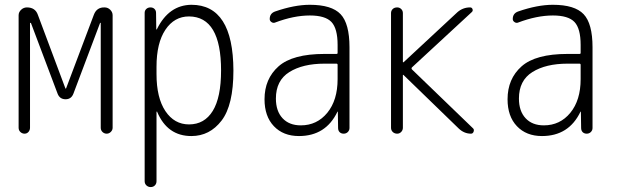

<svg xmlns="http://www.w3.org/2000/svg" viewBox="-20 -550 2540 790"><path d="M56.6 -24.4V-487.3Q56.6 -500 66.9 -509.8Q77.1 -519.5 90.8 -519.5Q125 -519.5 135.7 -489.3L249 -186.5Q249 -185.5 250 -185.5Q252 -185.5 252 -186.5L366.2 -489.3Q377.9 -520.5 410.2 -519.5Q423.8 -519.5 433.6 -509.8Q443.4 -500 443.4 -487.3V-24.4Q443.4 -14.6 436 -7.3Q428.7 0 418.9 0Q409.2 0 401.9 -6.8Q394.5 -13.7 394.5 -24.4V-455.1Q394.5 -456.1 393.6 -456.1Q391.6 -456.1 391.6 -455.1L282.2 -165Q273.4 -141.6 250 -141.6Q225.6 -141.6 216.8 -165L107.4 -455.1Q107.4 -456.1 105.5 -456.1Q104.5 -456.1 103.5 -455.1V-24.4Q103.5 -14.6 97.2 -7.3Q90.8 0 81.1 0Q71.3 0 64 -6.8Q56.6 -13.7 56.6 -24.4Z M624 -275.4V-245.1Q624 -147.5 660.6 -92.8Q697.3 -38.1 757.8 -38.1Q821.3 -38.1 855.5 -93.8Q889.6 -149.4 889.6 -259.8Q889.6 -481.4 757.8 -482.4Q697.3 -482.4 660.6 -427.7Q624 -373 624 -275.4ZM575.2 195.3V-497.1Q575.2 -506.8 582 -513.2Q588.9 -519.5 599.1 -519.5Q609.4 -519.5 615.7 -513.2Q622.1 -506.8 622.1 -497.1L623 -429.7Q623 -428.7 624 -428.7Q626 -428.7 626 -430.7Q674.8 -529.3 767.6 -530.3Q939.5 -530.3 940.4 -259.8Q940.4 -117.2 891.6 -53.7Q842.8 9.8 767.6 9.8Q668.9 9.8 627 -88.9Q627 -90.8 626 -90.8Q624 -90.8 624 -89.8V195.3Q624 206.1 617.2 212.9Q610.4 219.7 600.1 219.7Q589.8 219.7 582.5 212.9Q575.2 206.1 575.2 195.3Z M1315.4 -288.1Q1225.6 -288.1 1170.4 -253.4Q1115.2 -218.8 1115.2 -144.5Q1115.2 -92.8 1142.6 -63.5Q1169.9 -34.2 1217.8 -34.2Q1284.2 -34.2 1326.7 -85.9Q1369.1 -137.7 1369.1 -224.6V-283.2Q1369.1 -288.1 1364.3 -288.1ZM1210 9.8Q1145.5 9.8 1106.9 -30.8Q1068.4 -71.3 1068.4 -141.6Q1068.4 -225.6 1126 -276.9Q1183.6 -328.1 1315.4 -328.1H1364.3Q1369.1 -328.1 1369.1 -332V-365.2Q1369.1 -432.6 1343.8 -459.5Q1318.4 -486.3 1254.9 -486.3Q1188.5 -486.3 1111.3 -457Q1104.5 -454.1 1097.2 -459Q1089.8 -463.9 1089.8 -471.7Q1089.8 -495.1 1112.3 -502.9Q1191.4 -530.3 1254.9 -530.3Q1344.7 -530.3 1381.3 -491.7Q1418 -453.1 1418 -355.5V-23.4Q1418 -13.7 1411.1 -6.8Q1404.3 0 1394 0Q1383.8 0 1377.4 -6.3Q1371.1 -12.7 1371.1 -23.4L1370.1 -89.8Q1370.1 -90.8 1369.1 -90.8Q1368.2 -90.8 1368.2 -89.8Q1320.3 9.8 1210 9.8Z M1614.3 0Q1603.5 0 1596.2 -6.8Q1588.9 -13.7 1588.9 -24.4V-496.1Q1588.9 -505.9 1595.7 -512.7Q1602.5 -519.5 1614.3 -519.5Q1624 -519.5 1630.9 -512.7Q1637.7 -505.9 1637.7 -496.1V-294.9Q1637.7 -293.9 1638.7 -293.9H1640.6L1862.3 -500Q1884.8 -519.5 1914.1 -519.5Q1921.9 -519.5 1924.3 -512.2Q1926.8 -504.9 1920.9 -500L1674.8 -272.5Q1671.9 -268.6 1674.8 -264.6L1926.8 -21.5Q1931.6 -16.6 1928.7 -8.3Q1925.8 0 1918 0Q1889.6 0 1867.2 -21.5L1640.6 -241.2Q1639.6 -242.2 1638.7 -242.2Q1637.7 -242.2 1637.7 -241.2V-24.4Q1637.7 -14.6 1630.9 -7.3Q1624 0 1614.3 0Z M2315.4 -288.1Q2225.6 -288.1 2170.4 -253.4Q2115.2 -218.8 2115.2 -144.5Q2115.2 -92.8 2142.6 -63.5Q2169.9 -34.2 2217.8 -34.2Q2284.2 -34.2 2326.7 -85.9Q2369.1 -137.7 2369.1 -224.6V-283.2Q2369.1 -288.1 2364.3 -288.1ZM2210 9.8Q2145.5 9.8 2106.9 -30.8Q2068.4 -71.3 2068.4 -141.6Q2068.4 -225.6 2126 -276.9Q2183.6 -328.1 2315.4 -328.1H2364.3Q2369.1 -328.1 2369.1 -332V-365.2Q2369.1 -432.6 2343.8 -459.5Q2318.4 -486.3 2254.9 -486.3Q2188.5 -486.3 2111.3 -457Q2104.5 -454.1 2097.2 -459Q2089.8 -463.9 2089.8 -471.7Q2089.8 -495.1 2112.3 -502.9Q2191.4 -530.3 2254.9 -530.3Q2344.7 -530.3 2381.3 -491.7Q2418 -453.1 2418 -355.5V-23.4Q2418 -13.7 2411.1 -6.8Q2404.3 0 2394 0Q2383.8 0 2377.4 -6.3Q2371.1 -12.7 2371.1 -23.4L2370.1 -89.8Q2370.1 -90.8 2369.1 -90.8Q2368.2 -90.8 2368.2 -89.8Q2320.3 9.8 2210 9.8Z"/></svg>

Font: Rounded-L Mgen+ 1m light
Style: Regular
Weight: 200
Designer: [Source Han Sans]
Ryoko NISHIZUKA  (kana & ideographs); Paul D. Hunt (Latin, Greek & Cyrillic); Wenlong ZHANG  (bopomofo
Version: Version 1.059.20150602